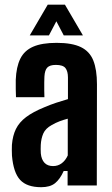

<svg xmlns="http://www.w3.org/2000/svg" viewBox="-20 -792 477 820"><path d="M156 7.5Q94.9 7.5 66.1 -23.6Q37.3 -54.7 31.1 -127.2Q30.6 -137.4 30.5 -150.4Q30.4 -163.4 30.9 -173.3Q34 -212.5 48 -241.1Q62.1 -269.7 91.4 -291.9Q120.6 -314 169.6 -334Q194.9 -344.8 219.4 -353Q244 -361.1 270.2 -368.7V-460.9Q270.2 -487.6 259.6 -501.2Q249 -514.8 218.6 -514.8Q192.9 -514.8 182.1 -503.6Q171.2 -492.4 169.7 -464.9Q169.2 -456.5 169 -439.6Q168.7 -422.7 169 -405.2Q169.2 -387.7 169.7 -377H48.3Q47.8 -386.8 47.3 -410.2Q46.8 -433.6 47.3 -451.2Q49.5 -506.3 66.7 -541.2Q83.9 -576.1 121.4 -592.5Q158.9 -609 222.1 -609Q287.9 -609 325.4 -590.8Q362.9 -572.7 378.5 -533.6Q394.1 -494.5 394.1 -431.9L393.4 0H268.7V-61.6H252Q236.2 -26.5 215 -9.5Q193.8 7.5 156 7.5ZM206.6 -82.7Q227.9 -82.7 243.9 -94.9Q259.9 -107 269.4 -128.1V-285.1Q251.7 -280.5 234.5 -274Q217.3 -267.5 201.1 -258.1Q174.3 -243.4 164.9 -221.9Q155.6 -200.4 154.1 -173.3Q153.7 -163.9 153.7 -154.9Q153.8 -145.9 154.3 -136.9Q156.8 -110.6 170.1 -96.6Q183.3 -82.7 206.6 -82.7ZM107.1 -640.9 183.9 -772.1H257.3L334.1 -640.9H252.2L220.7 -701.1L189 -640.9Z"/></svg>

Font: Big Shoulders Thin
Style: Regular
Weight: 100
Designer: Patric King
Foundry: XO Type Co
Version: Version 2.002